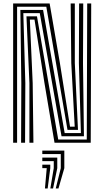

<svg xmlns="http://www.w3.org/2000/svg" viewBox="-20 -820 600 1103"><path d="M55.5 0V-800H265.2L324.2 -457L382.2 -92.5H409.2L389.5 -457.5L386 -800H409.8V-457.5L428 -74H367.8L246 -781.5H78.2V0ZM101.2 0 102.5 -342.5 97 -763H227.5L351.5 -55.5H444.8L433.2 -457.5L434.5 -800H458.2L456.8 -457.5L462.2 -37H333.5L208.5 -744.5H114L125.5 -342.5L124 0ZM149 0V-342.5L132 -726H192.5L314.5 -18.5H478.5L481 -800H504L501.2 0H293.2L235 -345.5L178.2 -707.5H151.5L167.8 -342.5L172 0ZM300.2 262.8 329.2 146V65.2H223V45H349.5V146L315.8 262.8ZM269.2 262.8 288.8 146V105.5H223V85.5H309V146L284.8 262.8ZM238.2 262.8 248.5 146H223V125.8H268.8V146L253.8 262.8Z"/></svg>

Font: Big Shoulders Inline Text
Style: Bold
Weight: 700
Designer: Patric King
Foundry: XO Type Co
Version: Version 1.000